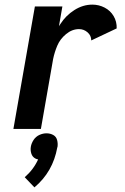

<svg xmlns="http://www.w3.org/2000/svg" viewBox="-20 -558 540 831"><path d="M129 253 87 209Q125 176 145 132Q139 131 133 128Q120 121 115.5 106.5Q111 92 113.5 77Q116 62 125.5 47.5Q135 33 150.5 26Q166 19 181 19Q197 19 210 26Q223 33 227 47.5Q231 62 229 77L228 80Q209 186 129 253ZM38 0 131 -530H250L235 -444Q238 -450 242 -455Q265 -491 302 -514.5Q339 -538 380 -538Q408 -538 433 -525Q458 -512 472 -488Q486 -464 485 -435L375 -383Q375 -404 359 -418Q343 -432 322 -432Q292 -432 266 -410.5Q240 -389 228 -360.5Q216 -332 210 -303L157 0Z"/></svg>

Font: Iosevka SS08
Style: Bold Italic
Weight: 700
Italic angle: -10°
Monospace: yes
Designer: Belleve Invis
Foundry: Belleve Invis
Version: 2.1.0; ttfautohint (v1.8.2)